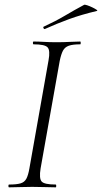

<svg xmlns="http://www.w3.org/2000/svg" viewBox="-20 -803 437 823"><path d="M19 0Q16 0 16 -6Q16 -12 19 -12Q51 -12 68 -17Q85 -22 93 -37Q101 -52 106 -81L188 -544Q196 -587 184 -600Q172 -613 124 -613Q121 -613 121 -619Q121 -625 124 -625Q144 -625 169 -623.5Q194 -622 222 -622Q254 -622 279.5 -623.5Q305 -625 324 -625Q326 -625 326 -619Q326 -613 324 -613Q292 -613 275 -607Q258 -601 250 -586Q242 -571 236 -542L154 -81Q147 -38 158.5 -25Q170 -12 219 -12Q221 -12 221 -6Q221 0 219 0Q199 0 174 -1Q149 -2 118 -2Q90 -2 64.5 -1Q39 0 19 0ZM173 -679Q169 -677 166.5 -682.5Q164 -688 168 -689Q218 -712 258.5 -736Q299 -760 340 -782Q343 -784 353.5 -780.5Q364 -777 375.5 -771.5Q387 -766 393.5 -761.5Q400 -757 395 -756Q328 -740 276 -721Q224 -702 173 -679Z"/></svg>

Font: Cormorant Light Light
Style: Italic
Weight: 300
Italic angle: -10°
Version: Version 4.000